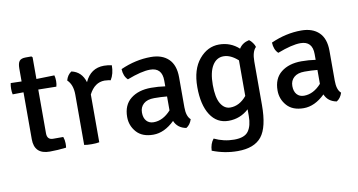

<svg xmlns="http://www.w3.org/2000/svg" viewBox="-81 -858 2407 1290"><g transform="rotate(-10 1122.0 -213.5)"><path d="M321 -495Q326 -478 326 -456Q326 -434 321 -418L198 -420V-121Q198 -77 239 -77H308Q316 -55 316 -32.5Q316 -10 314 -3Q256 4 202 4Q97 4 97 -99V-419L23 -418Q19 -435 19 -455.5Q19 -476 23 -495L97 -493V-581Q97 -617 109 -632Q121 -647 152 -647H191L198 -640V-492Z M400 -446Q410 -483 438 -501Q507 -486 529 -412Q569 -501 660 -501Q684 -501 713 -495Q713 -437 688 -397Q679 -400 647 -402Q579 -402 540 -326V0Q521 4 488.5 4Q456 4 437 0V-343Q437 -411 400 -446Z M1172 -46Q1160 -9 1133 7Q1074 -4 1053 -55Q983 13 907.5 13Q832 13 793 -31Q754 -75 754 -134Q754 -216 807 -258Q860 -300 946 -300Q996 -300 1042 -293V-332Q1042 -421 960 -421Q902 -421 803 -383Q775 -409 773 -458Q876 -504 980 -504Q1057 -504 1100.5 -462Q1144 -420 1144 -337V-132Q1144 -70 1172 -46ZM924 -69Q988 -69 1042 -129V-224Q1002 -228 954.5 -228Q907 -228 882 -205.5Q857 -183 857 -146.5Q857 -110 875 -89.5Q893 -69 924 -69Z M1581 -455Q1603 -491 1650 -501Q1662 -493 1673.5 -477Q1685 -461 1688 -448Q1660 -421 1660 -353V-57Q1660 95 1610 157.5Q1560 220 1447 220Q1358 220 1274 187Q1276 139 1301 109Q1366 140 1437 140Q1508 140 1534 103.5Q1560 67 1560 1V-45Q1501 9 1421.5 9Q1342 9 1297.5 -60Q1253 -129 1253 -250Q1253 -371 1310 -439Q1367 -507 1445.5 -507Q1524 -507 1581 -455ZM1560 -136V-379Q1510 -424 1462 -424Q1414 -424 1386 -378.5Q1358 -333 1358 -246.5Q1358 -160 1383 -118.5Q1408 -77 1448 -77Q1511 -77 1560 -136Z M2198 -46Q2186 -9 2159 7Q2100 -4 2079 -55Q2009 13 1933.5 13Q1858 13 1819 -31Q1780 -75 1780 -134Q1780 -216 1833 -258Q1886 -300 1972 -300Q2022 -300 2068 -293V-332Q2068 -421 1986 -421Q1928 -421 1829 -383Q1801 -409 1799 -458Q1902 -504 2006 -504Q2083 -504 2126.5 -462Q2170 -420 2170 -337V-132Q2170 -70 2198 -46ZM1950 -69Q2014 -69 2068 -129V-224Q2028 -228 1980.5 -228Q1933 -228 1908 -205.5Q1883 -183 1883 -146.5Q1883 -110 1901 -89.5Q1919 -69 1950 -69Z"/></g></svg>

Font: Signika
Style: Regular
Weight: 400
Designer: Anna Giedrys
Foundry: Anna Giedrys
Version: Version 1.001